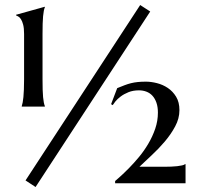

<svg xmlns="http://www.w3.org/2000/svg" viewBox="-20 -732 801 767"><path d="M66.9 -308.1Q68.8 -314 70.6 -322.8Q72.3 -331.5 73.5 -344Q74.7 -356.4 75.4 -374Q76.2 -391.6 76.2 -415V-596.2Q76.2 -619.6 72.5 -633.5Q68.8 -647.5 63.7 -655.3Q58.6 -663.1 53.2 -666Q47.9 -668.9 43.9 -670.9V-672.9L159.2 -705.1V-703.1Q156.7 -697.3 155 -688.5Q153.3 -679.7 152.1 -667.2Q150.9 -654.8 150.4 -637.2Q149.9 -619.6 149.9 -596.2V-415Q149.9 -391.6 150.4 -374Q150.9 -356.4 152.1 -344Q153.3 -331.5 155 -322.8Q156.7 -314 159.2 -308.1V-306.2H66.9ZM540 -711.9 580.1 -686 122.1 15.1 82 -11.2ZM439.9 -8.8Q446.8 -14.6 461.9 -28.3Q477.1 -42 496.1 -61.3Q515.1 -80.6 535.4 -105Q555.7 -129.4 572.5 -158Q589.4 -186.5 600.1 -217.8Q610.8 -249 610.8 -282.2Q610.8 -304.7 605 -321.5Q599.1 -338.4 589.1 -349.4Q579.1 -360.4 565.2 -365.7Q551.3 -371.1 535.2 -371.1Q511.7 -371.1 493.4 -363.8Q475.1 -356.4 461.9 -346.4Q448.7 -336.4 440.9 -326.7Q433.1 -316.9 430.2 -312L423.8 -315.9L448.2 -379.9Q464.8 -386.7 477.8 -391.6Q490.7 -396.5 503.4 -399.7Q516.1 -402.8 530.3 -404.3Q544.4 -405.8 563 -405.8Q583.5 -405.8 606.9 -399.9Q630.4 -394 650.4 -380.6Q670.4 -367.2 683.6 -345.5Q696.8 -323.7 696.8 -292Q696.8 -258.8 679.9 -227.3Q663.1 -195.8 638.4 -166.7Q613.8 -137.7 586.2 -112.1Q558.6 -86.4 537.1 -65.9H640.1Q651.9 -65.9 664.3 -66.4Q676.8 -66.9 687.7 -68.1Q698.7 -69.3 707.3 -71.3Q715.8 -73.2 719.2 -76.2H721.2V0H439.9Z"/></svg>

Font: Marcellus SC
Style: Regular
Weight: 400
Designer: Astigmatic (AOETI)
Foundry: Astigmatic (AOETI)
Version: Version 1.001